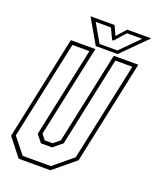

<svg xmlns="http://www.w3.org/2000/svg" viewBox="-158 -949 846 1040"><g transform="rotate(20 264.5 -429.0)"><path d="M78.5 0 -2.5 -103 124.5 -700H266L153.5 -172L177.5 -141.5H222.5L259.5 -172L372 -700H513.5L386.5 -103L261.5 0ZM93.5 -22H256.5L366.5 -113L487 -678.5H389L279.5 -162L228 -119.5H163.5L129.5 -162L239.5 -678.5H141.5L21 -113ZM262.5 -716 180.5 -858H319L344 -804L392 -858H530.5L388.5 -716ZM277.5 -734H381L485 -839H397.5L342.5 -777H334.5L305 -839H217.5Z"/></g></svg>

Font: Tourney Condensed ExtraLight
Style: Italic
Weight: 200
Width: 3
Italic angle: -12°
Designer: Tyler Finck
Foundry: Etcetera Type Co
Version: Version 1.010; ttfautohint (v1.8.3)